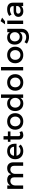

<svg xmlns="http://www.w3.org/2000/svg" viewBox="2700 -3496 993 6433"><g transform="rotate(-90 3196.5 -279.5)"><path d="M85 0V-532.2H199.2V-429.2Q252 -536.1 392.1 -536.1Q462.9 -536.1 510.5 -502.7Q558.1 -469.2 577.1 -408.2Q626.5 -536.1 778.8 -536.1Q870.1 -536.1 922.1 -481.2Q974.1 -426.3 974.1 -331.1V0H858.9V-298.8Q858.9 -359.4 825.2 -394.3Q791.5 -429.2 732.9 -429.2Q666 -427.2 626.5 -380.6Q586.9 -334 586.9 -263.2V0H472.2V-298.8Q472.2 -359.9 439 -394.5Q405.8 -429.2 347.2 -429.2Q279.3 -427.2 239.3 -380.6Q199.2 -334 199.2 -263.2V0Z M1347.2 -536.1Q1483.9 -536.1 1545.4 -453.4Q1606.9 -370.6 1596.2 -222.2H1193.8Q1207.5 -160.6 1251.7 -124.8Q1295.9 -88.9 1358.9 -88.9Q1448.2 -88.9 1508.8 -150.9L1569.8 -85.9Q1488.3 3.9 1350.1 3.9Q1227.5 3.9 1152.8 -70.3Q1078.1 -144.5 1078.1 -265.1Q1078.1 -385.7 1153.1 -460.4Q1228 -535.2 1347.2 -536.1ZM1191.9 -306.2H1496.1Q1493.2 -370.1 1453.4 -407Q1413.6 -443.8 1348.1 -443.8Q1285.2 -443.8 1243.4 -407Q1201.7 -370.1 1191.9 -306.2Z M1661.6 -425.8V-512.2H1736.8V-658.2H1851.1V-512.2H2007.8V-425.8H1851.1V-170.9Q1851.1 -131.3 1865 -115.2Q1878.9 -99.1 1907.7 -99.1Q1940.9 -99.1 1987.8 -122.1L2017.1 -34.2Q1951.2 4.9 1885.7 4.9Q1820.8 4.9 1778.8 -33.9Q1736.8 -72.8 1736.8 -149.9V-425.8Z M2066.9 -266.1Q2066.9 -386.7 2143.8 -461.4Q2220.7 -536.1 2344.7 -536.1Q2467.8 -536.1 2544.7 -461.4Q2621.6 -386.7 2621.6 -266.1Q2621.6 -146 2544.7 -71Q2467.8 3.9 2344.7 3.9Q2221.2 3.9 2144 -71Q2066.9 -146 2066.9 -266.1ZM2181.6 -265.1Q2181.6 -188 2227.1 -139.9Q2272.5 -91.8 2344.7 -91.8Q2416.5 -91.8 2461.7 -139.9Q2506.8 -188 2506.8 -265.1Q2506.8 -341.3 2461.7 -389.2Q2416.5 -437 2344.7 -437Q2272.5 -437 2227.1 -389.4Q2181.6 -341.8 2181.6 -265.1Z M2691.9 -268.1Q2691.9 -388.2 2762.2 -462.6Q2832.5 -537.1 2944.8 -537.1Q3072.8 -537.1 3133.8 -439.9V-742.2H3248.5V0H3133.8V-90.8Q3075.2 4.9 2946.8 4.9Q2832.5 4.9 2762.2 -70.6Q2691.9 -146 2691.9 -268.1ZM2806.6 -264.2Q2807.6 -188 2853 -139.4Q2898.4 -90.8 2970.7 -90.8Q3042.5 -90.8 3088.1 -139.4Q3133.8 -188 3133.8 -264.2Q3133.8 -341.3 3088.4 -390.1Q3043 -439 2970.7 -439Q2898.9 -439 2853.3 -389.9Q2807.6 -340.8 2806.6 -264.2Z M3373.5 -266.1Q3373.5 -386.7 3450.4 -461.4Q3527.3 -536.1 3651.4 -536.1Q3774.4 -536.1 3851.3 -461.4Q3928.2 -386.7 3928.2 -266.1Q3928.2 -146 3851.3 -71Q3774.4 3.9 3651.4 3.9Q3527.8 3.9 3450.7 -71Q3373.5 -146 3373.5 -266.1ZM3488.3 -265.1Q3488.3 -188 3533.7 -139.9Q3579.1 -91.8 3651.4 -91.8Q3723.1 -91.8 3768.3 -139.9Q3813.5 -188 3813.5 -265.1Q3813.5 -341.3 3768.3 -389.2Q3723.1 -437 3651.4 -437Q3579.1 -437 3533.7 -389.4Q3488.3 -341.8 3488.3 -265.1Z M4053.2 0V-742.2H4168.5V0Z M4293.5 -266.1Q4293.5 -386.7 4370.4 -461.4Q4447.3 -536.1 4571.3 -536.1Q4694.3 -536.1 4771.2 -461.4Q4848.1 -386.7 4848.1 -266.1Q4848.1 -146 4771.2 -71Q4694.3 3.9 4571.3 3.9Q4447.8 3.9 4370.6 -71Q4293.5 -146 4293.5 -266.1ZM4408.2 -265.1Q4408.2 -188 4453.6 -139.9Q4499 -91.8 4571.3 -91.8Q4643.1 -91.8 4688.2 -139.9Q4733.4 -188 4733.4 -265.1Q4733.4 -341.3 4688.2 -389.2Q4643.1 -437 4571.3 -437Q4499 -437 4453.6 -389.4Q4408.2 -341.8 4408.2 -265.1Z M4918.5 -283.2Q4918.5 -395.5 4983.4 -465.6Q5048.3 -535.6 5154.3 -536.1Q5275.9 -537.6 5334.5 -445.8V-532.2H5448.2V-51.8Q5448.2 62.5 5373 129.6Q5297.9 196.8 5172.4 196.8Q5054.2 196.8 4951.2 127L5000.5 43.9Q5078.6 102.1 5167.5 102.1Q5243.2 102.1 5288.8 61Q5334.5 20 5334.5 -48.8V-116.2Q5278.3 -25.9 5158.2 -25.9Q5050.3 -25.9 4984.4 -97.2Q4918.5 -168.5 4918.5 -283.2ZM5026.4 -279.8Q5027.3 -207.5 5070.1 -161.9Q5112.8 -116.2 5181.2 -116.2Q5248.5 -116.2 5291.5 -161.9Q5334.5 -207.5 5334.5 -279.8Q5334.5 -352.1 5291.5 -397.5Q5248.5 -442.9 5181.2 -442.9Q5113.3 -442.9 5070.3 -397.2Q5027.3 -351.6 5026.4 -279.8Z M5598.1 -607.9 5704.1 -755.9 5821.8 -706.1 5699.7 -607.9ZM5607.9 0V-532.2H5722.2V0Z M5847.7 -160.2Q5847.7 -233.9 5900.6 -276.6Q5953.6 -319.3 6048.8 -319.8H6209.5V-335.9Q6209.5 -386.7 6177 -414.8Q6144.5 -442.9 6082.5 -442.9Q6004.9 -442.9 5925.8 -389.2L5878.4 -469.2Q5939.5 -505.4 5987.8 -520.8Q6036.1 -536.1 6107.4 -536.1Q6210 -536.1 6265.9 -486.8Q6321.8 -437.5 6322.8 -349.1L6323.7 0H6210.4V-64.9Q6153.8 4.9 6034.7 4.9Q5949.7 4.9 5898.7 -41.5Q5847.7 -87.9 5847.7 -160.2ZM5955.6 -165Q5955.6 -128.9 5983.2 -107.4Q6010.7 -85.9 6058.6 -85.9Q6120.1 -85.9 6162.6 -114.5Q6205.1 -143.1 6209.5 -187V-235.8H6065.4Q6008.3 -235.8 5981.9 -219.2Q5955.6 -202.6 5955.6 -165Z"/></g></svg>

Font: Trueno
Style: Regular
Weight: 400
Designer: Julieta Ulanovsky
Foundry: Julieta Ulanovsky
Version: Version 3.001b | FøM Fix